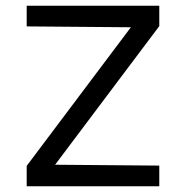

<svg xmlns="http://www.w3.org/2000/svg" viewBox="-20 -649 632 669"><path d="M73 -71 436 -554 73 -557V-629H535V-558L172 -75L535 -72V0H73Z"/></svg>

Font: Karla
Style: Regular
Weight: 400
Designer: Jonathan Pinhorn
Version: Version 1.000